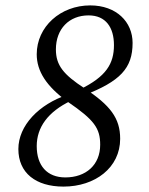

<svg xmlns="http://www.w3.org/2000/svg" viewBox="-20 -680 551 711"><path d="M215 11C332 11 425 -59 425 -166C425 -243 388 -290 293 -353C215 -404 187 -438 187 -497C187 -573 236 -623 308 -623C372 -623 402 -578 402 -513C402 -444 373 -396 276 -349L291 -321V-327C425 -379 471 -427 471 -521C471 -599 411 -660 314 -660C204 -660 116 -581 116 -479C116 -417 151 -361 231 -303C329 -236 351 -205 351 -144C351 -69 298 -23 222 -23C154 -23 116 -67 116 -139C116 -208 157 -266 243 -307L230 -337V-329C124 -294 48 -215 48 -128C48 -40 112 11 215 11Z"/></svg>

Font: Source Serif 4 Variable
Style: Italic
Weight: 400
Italic angle: -12°
Designer: Frank Grießhammer
Foundry: Adobe Systems Incorporated
Version: Version 4.004;hotconv 1.0.116;makeotfexe 2.5.65601